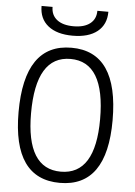

<svg xmlns="http://www.w3.org/2000/svg" viewBox="-61 -953 707 1009"><g transform="rotate(5 293.0 -449.0)"><path d="M293 9.8Q44.9 9.8 44.9 -341.8Q44.9 -703.1 293 -703.1Q541 -703.1 541 -341.8Q541 9.8 293 9.8ZM293 -49.3Q475.1 -49.3 475.1 -341.8Q475.1 -644 293 -644Q110.8 -644 110.8 -341.8Q110.8 -49.3 293 -49.3ZM293 -766.6Q209.5 -766.6 163.1 -803.7Q116.7 -840.8 116.7 -908.2H174.8Q174.8 -864.7 205.8 -840.6Q236.8 -816.4 293 -816.4Q349.1 -816.4 380.1 -840.6Q411.1 -864.7 411.1 -908.2H469.2Q469.2 -840.8 422.9 -803.7Q376.5 -766.6 293 -766.6Z"/></g></svg>

Font: Cascadia Code NF Light
Style: Regular
Weight: 300
Monospace: yes
Designer: Aaron Bell
Foundry: Saja Typeworks
Version: Version 2404.023; ttfautohint (v1.8.4)